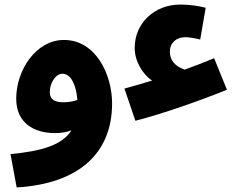

<svg xmlns="http://www.w3.org/2000/svg" viewBox="-20 -591 1043 841"><path d="M573 -62C691 -92 859 -151 974 -198L918 -336C874 -318 831 -301 789 -286C744 -301 724 -330 724 -365C724 -403 752 -428 791 -428C808 -428 832 -424 857 -418L881 -557C844 -566 812 -571 769 -571C659 -571 570 -492 570 -381C570 -321 606 -265 646 -238C603 -225 562 -213 525 -203ZM53 230C323 214 471 82 471 -138C471 -264 400 -416 260 -416C138 -416 51 -284 51 -159C51 -52 129 -8 221 -8C248 -8 272 -12 293 -20C252 45 162 71 26 84ZM198 -188C198 -222 220 -268 254 -268C291 -268 314 -218 319 -153C298 -146 277 -143 258 -143C216 -143 198 -158 198 -188Z"/></svg>

Font: Noto Sans Arabic ExtBd
Style: Regular
Weight: 800
Designer: Monotype Design Team, Nadine Chahine, Nizar Qandah and Khaled Hosny
Foundry: Monotype Imaging Inc.
Version: Version 2.012